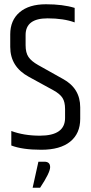

<svg xmlns="http://www.w3.org/2000/svg" viewBox="-20 -697 428 900"><path d="M188 61Q215 61 215 86.5Q215 112 168 183H133L160 61ZM28 -536Q28 -602 72 -639.5Q116 -677 195.5 -677Q275 -677 330 -660V-592Q278 -611 203 -611Q100 -611 100 -533V-485Q100 -450 113.5 -430Q127 -410 159 -392L275 -327Q356 -283 356 -194V-140Q356 -71 309 -33Q262 5 173.5 5Q85 5 33 -15V-83Q92 -61 167 -61Q285 -61 285 -144V-186Q285 -219 273 -238Q261 -257 230 -274L115 -337Q28 -384 28 -477Z"/></svg>

Font: Khand
Style: Regular
Weight: 400
Designer: Devanagari: Sanchit Sawaria, Jyotish Sonowal; Latin: Satya Rajpurohit
Foundry: Indian Type Foundry
Version: Version 1.101;PS 1.0;hotconv 1.0.78;makeotf.lib2.5.61930; tt